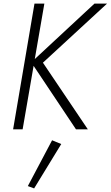

<svg xmlns="http://www.w3.org/2000/svg" viewBox="-20 -720 616 1069"><path d="M172 -700 53 0H106L227 -700ZM506 -700 154 -373 403 0H469L219 -371L576 -700ZM270 61 135 316 170 329 321 82Z"/></svg>

Font: Jost Light
Style: Italic
Weight: 300
Italic angle: -5°
Version: Version 3.710